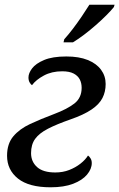

<svg xmlns="http://www.w3.org/2000/svg" viewBox="-20 -786 507 816"><path d="M195 10Q103 10 56.5 -27Q10 -64 10 -124Q10 -175 36.5 -206.5Q63 -238 108 -259Q153 -280 209 -301Q265 -322 296 -346Q327 -370 327 -413Q327 -433 319 -448.5Q311 -464 293 -473.5Q275 -483 244 -483Q200 -483 166.5 -465Q133 -447 116 -424Q111 -427 106 -435.5Q101 -444 101 -457Q101 -475 116.5 -495.5Q132 -516 167.5 -531Q203 -546 262 -546Q316 -546 353 -531Q390 -516 409.5 -489.5Q429 -463 429 -429Q429 -396 415.5 -369.5Q402 -343 369 -320.5Q336 -298 278 -278Q221 -258 184 -239Q147 -220 129.5 -196Q112 -172 112 -135Q112 -99 137.5 -76Q163 -53 215 -53Q247 -53 274 -63.5Q301 -74 322 -90.5Q343 -107 354 -125Q359 -122 364.5 -113.5Q370 -105 370 -93Q370 -68 350 -44Q330 -20 291 -5Q252 10 195 10ZM250 -606 253 -619Q271 -639 290 -664Q309 -689 327 -715.5Q345 -742 360 -766H467L464 -756Q452 -741 432 -721Q412 -701 387.5 -679.5Q363 -658 338 -639Q313 -620 290 -606Z"/></svg>

Font: Noto Serif
Style: Italic
Weight: 400
Italic angle: -12°
Designer: Monotype Design Team
Foundry: Monotype Imaging Inc.
Version: Version 2.013